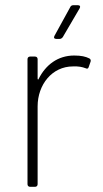

<svg xmlns="http://www.w3.org/2000/svg" viewBox="-20 -720 396 740"><path d="M280 -700H263C258 -700 253 -698 251 -693L190 -582C186 -575 189 -570 197 -570H210C215 -570 219 -573 222 -577L287 -688C291 -695 288 -700 280 -700ZM266 -506C203 -506 156 -470 129 -416C128 -412 125 -413 125 -417V-492C125 -498 121 -502 115 -502H96C90 -502 86 -498 86 -492V-10C86 -4 90 0 96 0H115C121 0 125 -4 125 -10V-310C125 -394 181 -464 261 -464C282 -465 297 -462 310 -457C316 -454 320 -455 322 -462L329 -482C331 -487 329 -493 324 -495C310 -502 293 -506 266 -506Z"/></svg>

Font: Barlow ExtraLight
Style: Regular
Weight: 275
Designer: Jeremy Tribby
Foundry: Tribby Type
Version: Version 1.422;hotconv 1.0.109;makeotfexe 2.5.65596